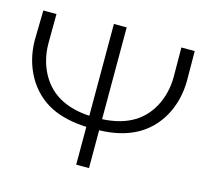

<svg xmlns="http://www.w3.org/2000/svg" viewBox="-107 -843 1041 986"><g transform="rotate(15 413.5 -350.0)"><path d="M746 -697C747 -614 747 -562 747 -542C747 -427 694 -320 597 -272C556 -251 506 -239 448 -236V-724H380V-236C324 -239 275 -251 234 -271C135 -319 81 -426 81 -541C81 -562 81 -614 82 -697H12C10 -609 9 -557 9 -541C9 -404 74 -279 191 -220C244 -194 307 -180 380 -177V24H448V-177C521 -179 584 -193 637 -220C754 -279 818 -404 818 -541C818 -561 818 -613 817 -697Z"/></g></svg>

Font: Montserrat Z
Style: Regular
Weight: 400
Designer: Julieta Ulanovsky
Foundry: Julieta Ulanovsky
Version: Version 8.000